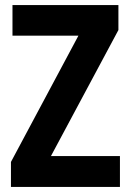

<svg xmlns="http://www.w3.org/2000/svg" viewBox="-20 -734 513 754"><path d="M451 0H23V-98L288 -594H29V-714H445V-616L180 -121H451Z"/></svg>

Font: Noto Sans Condensed
Style: Bold
Weight: 700
Width: 3
Designer: Monotype Design Team
Foundry: Monotype Imaging Inc.
Version: Version 2.013; ttfautohint (v1.8.4.7-5d5b)